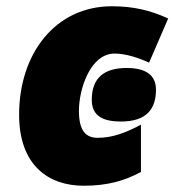

<svg xmlns="http://www.w3.org/2000/svg" viewBox="-20 -583 557 613"><path d="M247 10C324 10 378 -6 430 -34V-185C381 -159 339 -143 292 -143C255 -143 232 -164 232 -229C232 -300 269 -412 346 -412C382 -412 423 -398 456 -383L517 -524C460 -550 406 -563 337 -563C157 -563 41 -412 41 -217C41 -55 135 10 247 10ZM366 -195C450 -195 478 -237 478 -297C478 -353 430 -366 385 -366C314 -366 273 -336 273 -264C273 -210 313 -195 366 -195Z"/></svg>

Font: Noto Sans UI Black
Style: Italic
Weight: 900
Italic angle: -372°
Designer: Monotype Design Team
Foundry: Monotype Imaging Inc.
Version: Version 1.901